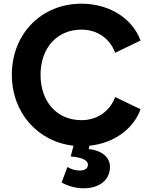

<svg xmlns="http://www.w3.org/2000/svg" viewBox="-20 -777 812 1037"><path d="M430 240C518 240 574 195 574 124C574 72 529 35 459 28L463 10C602 -4 704 -87 739 -187L602 -253C576 -181 510 -128 420 -128C288 -128 199 -227 199 -373C199 -518 288 -617 420 -617C510 -617 576 -564 602 -492L739 -558C700 -668 581 -757 420 -757C204 -757 44 -595 44 -373C44 -167 185 -11 377 10L362 68C422 73 455 88 455 112C455 132 439 144 410 144C388 144 364 137 344 125L313 208C345 229 395 240 430 240Z"/></svg>

Font: Mluvka ExtraBold
Style: Regular
Weight: 800
Designer: Modified by Jiří Krblich, Original typeface by Gumpita Rahayu
Foundry: Gumpita Rahayu & Jiří Krblich
Version: Version 2.000;Glyphs 3.1.1 (3134)